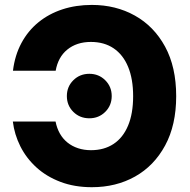

<svg xmlns="http://www.w3.org/2000/svg" viewBox="-20 -758 778 788"><path d="M356.9 10.3Q285.6 10.3 228.3 -11.5Q170.9 -33.2 129.4 -71Q87.9 -108.9 63.5 -157.5Q39.1 -206.1 32.7 -259.3H208Q213.4 -231.9 225.6 -210.2Q237.8 -188.5 256.8 -173.1Q275.9 -157.7 300.3 -149.7Q324.7 -141.6 353.5 -141.6Q407.2 -141.6 446 -167.2Q484.9 -192.9 505.6 -242.4Q526.4 -292 526.4 -363.3Q526.4 -433.6 505.9 -483.4Q485.4 -533.2 446.5 -559.6Q407.7 -585.9 353 -585.9Q323.7 -585.9 299.3 -577.9Q274.9 -569.8 256.1 -554.4Q237.3 -539.1 225.3 -517.3Q213.4 -495.6 208.5 -467.8H33.2Q41 -531.2 67.9 -581.3Q94.7 -631.3 137.5 -666.3Q180.2 -701.2 235.8 -719.5Q291.5 -737.8 356.9 -737.8Q455.1 -737.8 533.4 -694.1Q611.8 -650.4 657.5 -566.7Q703.1 -482.9 703.1 -363.3Q703.1 -244.6 657.7 -160.9Q612.3 -77.1 534.2 -33.4Q456.1 10.3 356.9 10.3ZM346.7 -272.5Q307.6 -272.5 281 -298.8Q254.4 -325.2 254.4 -363.8Q254.4 -402.3 281 -428.7Q307.6 -455.1 346.7 -455.1Q385.3 -455.1 411.9 -428.7Q438.5 -402.3 438.5 -363.8Q438.5 -325.2 411.9 -298.8Q385.3 -272.5 346.7 -272.5Z"/></svg>

Font: Inter 20pt ExtraBold
Style: Regular
Weight: 800
Version: Version 4.001;git-66647c0bb